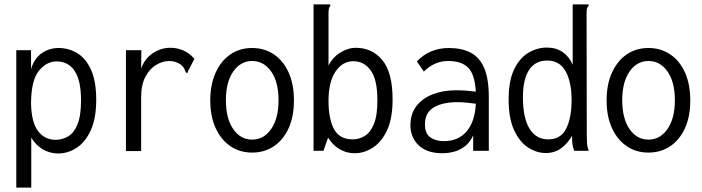

<svg xmlns="http://www.w3.org/2000/svg" viewBox="-20 -685 3190 872"><path d="M54 167V-457H121V-371Q135 -419 169 -443Q203 -467 246 -467Q292 -467 331 -443.5Q370 -420 393.5 -368Q417 -316 417 -232Q417 -148 392.5 -94Q368 -40 328.5 -14Q289 12 244 12Q206 12 174 -7Q142 -26 122 -60V167ZM233 -50Q262 -50 288.5 -65Q315 -80 331.5 -119Q348 -158 348 -229Q348 -317 320.5 -360.5Q293 -404 242 -406Q193 -408 157 -364Q121 -320 121 -213Q123 -129 153 -89.5Q183 -50 233 -50Z M552 -457H622L621 -374Q638 -420 675 -444Q712 -468 753 -468Q819 -468 863 -418L834 -362L831 -353L824 -356Q821 -364 817.5 -372Q814 -380 802 -391Q777 -408 749 -408Q719 -408 689.5 -390.5Q660 -373 640.5 -336.5Q621 -300 621 -242V1H552Z M1125 8Q1069 8 1026.5 -21Q984 -50 959.5 -103Q935 -156 935 -229Q935 -302 959.5 -355.5Q984 -409 1026.5 -438Q1069 -467 1125 -467Q1181 -467 1224 -438Q1267 -409 1291 -355.5Q1315 -302 1315 -229Q1315 -156 1291 -103Q1267 -50 1224 -21Q1181 8 1125 8ZM1125 -51Q1178 -51 1211.5 -99Q1245 -147 1245 -230Q1245 -313 1211.5 -360.5Q1178 -408 1125 -408Q1073 -408 1039.5 -360.5Q1006 -313 1006 -230Q1006 -147 1039 -99Q1072 -51 1125 -51Z M1591 11Q1553 11 1521.5 -8Q1490 -27 1470 -60L1449 0H1404V-665H1480V-658Q1475 -652 1473.5 -645Q1472 -638 1472 -621V-387Q1491 -425 1526 -446.5Q1561 -468 1595 -468Q1670 -468 1716.5 -412Q1763 -356 1763 -233Q1763 -147 1738 -93.5Q1713 -40 1673.5 -14.5Q1634 11 1591 11ZM1582 -52Q1611 -52 1636.5 -67.5Q1662 -83 1678 -121.5Q1694 -160 1694 -229Q1694 -324 1663.5 -365.5Q1633 -407 1585 -407Q1535 -407 1503.5 -359.5Q1472 -312 1472 -227Q1472 -145 1497 -98.5Q1522 -52 1582 -52Z M1990 11Q1919 11 1881.5 -25Q1844 -61 1844 -116Q1844 -168 1871.5 -203.5Q1899 -239 1946 -257Q1993 -275 2051 -275Q2071 -275 2093.5 -273.5Q2116 -272 2141 -269Q2136 -349 2105.5 -378.5Q2075 -408 2015 -408Q1953 -408 1905 -360L1873 -406Q1931 -467 2019 -467Q2075 -467 2115.5 -447Q2156 -427 2178 -378.5Q2200 -330 2200 -243V0H2129V-70Q2114 -37 2090 -19.5Q2066 -2 2040 4.5Q2014 11 1990 11ZM1910 -120Q1910 -78 1934.5 -61Q1959 -44 1996 -44Q2061 -44 2099 -88Q2137 -132 2141 -214Q2120 -217 2098 -219Q2076 -221 2056 -221Q1991 -221 1950.5 -197.5Q1910 -174 1910 -120Z M2459 10Q2417 10 2378.5 -15Q2340 -40 2315 -93.5Q2290 -147 2290 -233Q2290 -319 2315.5 -371Q2341 -423 2381 -446Q2421 -469 2463 -469Q2506 -469 2536 -448Q2566 -427 2581 -391V-665H2653V-658Q2647 -652 2645.5 -645Q2644 -638 2644 -621L2645 -71Q2645 -53 2646 -35.5Q2647 -18 2654 0H2588Q2581 -17 2579.5 -34Q2578 -51 2578 -69Q2559 -34 2529 -12Q2499 10 2459 10ZM2470 -52Q2527 -52 2551.5 -101Q2576 -150 2576 -231Q2576 -312 2549 -361Q2522 -410 2465 -410Q2411 -410 2383 -367.5Q2355 -325 2355 -244Q2355 -149 2385 -100.5Q2415 -52 2470 -52Z M2925 8Q2869 8 2826.5 -21Q2784 -50 2759.5 -103Q2735 -156 2735 -229Q2735 -302 2759.5 -355.5Q2784 -409 2826.5 -438Q2869 -467 2925 -467Q2981 -467 3024 -438Q3067 -409 3091 -355.5Q3115 -302 3115 -229Q3115 -156 3091 -103Q3067 -50 3024 -21Q2981 8 2925 8ZM2925 -51Q2978 -51 3011.5 -99Q3045 -147 3045 -230Q3045 -313 3011.5 -360.5Q2978 -408 2925 -408Q2873 -408 2839.5 -360.5Q2806 -313 2806 -230Q2806 -147 2839 -99Q2872 -51 2925 -51Z"/></svg>

Font: Inconsolata SemiCondensed
Style: Regular
Weight: 400
Width: 4
Monospace: yes
Designer: Raph Levien, Cyreal, Brenton Simpson
Foundry: Raph Levien, Cyreal, Google
Version: Version 3.000; ttfautohint (v1.8.2.53-6de2)